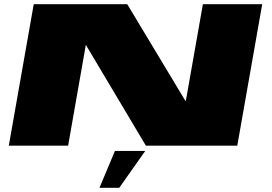

<svg xmlns="http://www.w3.org/2000/svg" viewBox="-20 -695 1299 916"><path d="M22 0H305L389.5 -481L676 0H1112L1231 -675H948L866.5 -213H865L587 -675H141ZM454.5 201H549L673 25H528.5Z"/></svg>

Font: Anybody ExtraExpanded Black
Style: Italic
Weight: 900
Width: 8
Italic angle: -10°
Version: Version 1.113;gftools[0.9.25]